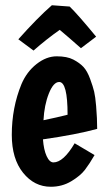

<svg xmlns="http://www.w3.org/2000/svg" viewBox="-20 -692 407 733"><path d="M184 -72Q222 -72 265 -145L341 -100Q322 -67 304.5 -44Q287 -21 252 0Q217 21 174 21Q111 21 68 -32.5Q25 -86 25 -177Q25 -281 62 -371Q82 -418 119.5 -447.5Q157 -477 196.5 -477Q236 -477 260 -464.5Q284 -452 298.5 -436.5Q313 -421 324 -391Q335 -361 339.5 -342Q344 -323 347 -287Q351 -239 351 -200Q271 -178 144 -160Q147 -120 158 -96Q169 -72 184 -72ZM206 -379Q184 -379 166.5 -335Q149 -291 146 -233Q199 -244 238 -254Q238 -379 206 -379ZM178 -672 246 -667Q277 -637 347 -552L289 -508Q237 -554 208 -578Q158 -543 108 -499L50 -542Q122 -623 178 -672Z"/></svg>

Font: Boogaloo
Style: Regular
Weight: 400
Designer: John Vargas Beltran
Foundry: John Vargas Beltran
Version: Version 1.002